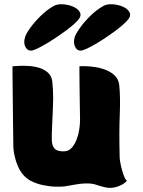

<svg xmlns="http://www.w3.org/2000/svg" viewBox="-20 -879 684 921"><path d="M237 -850Q254 -860 281 -858.5Q308 -857 332 -846.5Q356 -836 364 -818.5Q372 -801 351 -779Q330 -757 299.5 -734.5Q269 -712 237.5 -691.5Q206 -671 180.5 -657Q155 -643 142 -639Q117 -630 104 -650.5Q91 -671 100 -700Q104 -716 124.5 -744.5Q145 -773 175 -802.5Q205 -832 237 -850ZM475 -850Q492 -860 519.5 -858.5Q547 -857 570.5 -846.5Q594 -836 602 -818.5Q610 -801 589 -779Q568 -757 538 -734.5Q508 -712 476.5 -691.5Q445 -671 419 -657Q393 -643 380 -639Q355 -630 342.5 -650.5Q330 -671 338 -700Q343 -716 363 -744.5Q383 -773 413 -802.5Q443 -832 475 -850ZM554 -126Q554 -117 557 -99.5Q560 -82 565.5 -62.5Q571 -43 577 -29Q583 -15 589 -12Q575 5 544 16Q513 27 482 19Q458 13 439 6.5Q420 0 387 1Q363 2 339.5 6.5Q316 11 291 15Q279 17 249.5 16.5Q220 16 186 9Q152 2 123 -14Q85 -37 66 -81.5Q47 -126 44 -172Q44 -183 43.5 -215Q43 -247 42.5 -291Q42 -335 41.5 -382Q41 -429 40.5 -469.5Q40 -510 40 -535.5Q40 -561 40 -561Q49 -562 70.5 -563Q92 -564 118 -562.5Q144 -561 168.5 -553.5Q193 -546 210.5 -530Q228 -514 231 -487Q233 -465 234 -447Q235 -429 235 -407.5Q235 -386 233.5 -354.5Q232 -323 230 -275Q228 -236 228.5 -208Q229 -180 242 -166Q255 -152 288 -153Q310 -154 324.5 -170.5Q339 -187 348 -211Q357 -235 360.5 -260Q364 -285 364 -304Q364 -308 363.5 -335.5Q363 -363 362.5 -400.5Q362 -438 361.5 -475Q361 -512 361 -536.5Q361 -561 361 -561Q370 -562 391 -561.5Q412 -561 438 -557Q464 -553 489 -543Q514 -533 531.5 -515.5Q549 -498 552 -471Q558 -413 554.5 -329.5Q551 -246 554 -126Z"/></svg>

Font: Potta One
Style: Regular
Weight: 400
Designer: 108,108go
Foundry: Font Zone 108
Version: Version 1.000